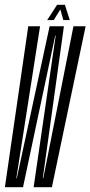

<svg xmlns="http://www.w3.org/2000/svg" viewBox="-36 -785 378 805"><path d="M-15.5 0H60.5L195.5 -635.5H197.5L105 0H181.5L323 -675H272L145.5 -38H143.5L232 -675H172L34.5 -38H32.5L132 -675H82.5ZM162 -701H189.5L217 -745.5L229.5 -701H256.5L236 -765H203.5Z"/></svg>

Font: Anybody UltraCondensed Light
Style: Italic
Weight: 300
Width: 1
Italic angle: -10°
Version: Version 1.113;gftools[0.9.25]